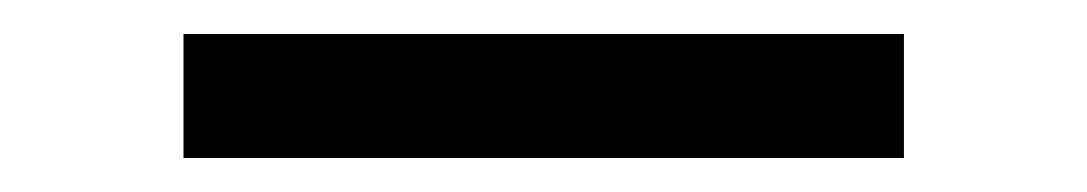

<svg xmlns="http://www.w3.org/2000/svg" viewBox="-20 -20 640 113"><path d="M88 73V0H512V73Z"/></svg>

Font: Iosevka Curly Extended
Style: Regular
Weight: 400
Width: 7
Monospace: yes
Designer: Belleve Invis
Foundry: Belleve Invis
Version: Version 11.1.0; ttfautohint (v1.8.3)